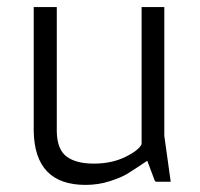

<svg xmlns="http://www.w3.org/2000/svg" viewBox="-20 -512 564 541"><path d="M75 -492H140V-141Q141 -91 167.5 -71Q194 -51 244.5 -51Q295 -51 333.5 -70Q372 -89 379 -106V-492H443V-129L461 0H419L416 -3L395 -59Q356 -33 339 -22.5Q322 -12 289.5 -1.5Q257 9 221 9Q78 9 75 -142Z"/></svg>

Font: Gafata
Style: Regular
Weight: 400
Designer: Lautaro Hourcade
Foundry: Lautaro Hourcade
Version: Version 4.002; ttfautohint (v0.94.20-1c74) -l 7 -r 28 -G 0 -